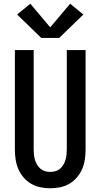

<svg xmlns="http://www.w3.org/2000/svg" viewBox="-20 -1004 540 1032"><path d="M250 8Q223 8 196.5 2.5Q170 -3 147 -16.5Q124 -30 106.5 -50.5Q89 -71 78.5 -95.5Q68 -120 64 -146.5Q60 -173 60 -200V-735H161V-200Q161 -186 162.5 -172Q164 -158 168 -144.5Q172 -131 179.5 -118.5Q187 -106 197.5 -97Q208 -88 222 -84Q236 -80 250 -80Q264 -80 278 -84Q292 -88 302.5 -97Q313 -106 320.5 -118.5Q328 -131 332 -144.5Q336 -158 337.5 -172Q339 -186 339 -200V-735H440V-200Q440 -173 436 -146.5Q432 -120 421.5 -95.5Q411 -71 393.5 -50.5Q376 -30 353 -16.5Q330 -3 303.5 2.5Q277 8 250 8ZM298 -800H202L72 -926L143 -984L250 -857L357 -984L428 -926Z"/></svg>

Font: Zed Mono Semibold
Style: Regular
Weight: 600
Monospace: yes
Designer: Belleve Invis
Foundry: Belleve Invis
Version: Version 1.0.0; ttfautohint (v1.8.4)